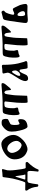

<svg xmlns="http://www.w3.org/2000/svg" viewBox="1126 -1560 602 2895"><g transform="rotate(-90 1427.5 -113.0)"><path d="M297 43Q297 4 279 0Q279 0 214 0Q214 0 149 -1Q133 0 120 15Q117 19 106 78Q97 130 97 140Q97 163 81 163Q61 163 59 148Q50 52 3 -6Q0 -9 0 -19Q0 -25 4.5 -29.5Q9 -34 16 -34Q116 -34 117 -33Q118 -33 126 -38Q141 -64 163 -145.5Q185 -227 193 -287L203 -361Q204 -374 215 -376Q220 -378 266 -379L276 -380Q285 -382 296.5 -383Q308 -384 313 -384H317Q329 -382 324 -367Q317 -350 307 -305Q305 -283 305 -268Q305 -227 312 -175Q327 -54 334 -40Q338 -30 345 -27Q360 -28 392 -28H418Q432 -24 432 -6Q432 1 427 6Q345 88 319 161Q318 168 306 168Q287 168 287 155Q287 153 289 143Q297 73 297 43ZM172 -33Q173 -32 235 -32Q243 -32 243 -36Q243 -39 242 -41Q235 -53 229 -107Q219 -182 215 -182H214Q210 -182 209 -176Q173 -55 169 -46Q168 -44 168 -41Q168 -36 172 -33Z M472 -195Q472 -279 557 -340Q630 -391 701 -394Q701 -394 704 -394Q755 -394 799 -332Q840 -273 840 -211Q840 -158 794 -102Q732 -24 650 -3Q636 0 625 0Q599 0 563 -20Q521 -42 496.5 -87Q472 -132 472 -195ZM641 -304Q638 -305 633 -305Q600 -305 578 -268Q569 -253 569 -234Q569 -201 595 -154Q625 -105 676 -90Q678 -90 680 -89.5Q682 -89 684 -89Q716 -89 740 -130Q750 -144 750 -165Q750 -209 718 -253Q684 -300 641 -304Z M1061 -140Q1078 -140 1078 -104Q1078 -59 1059 -37Q1047 -21 1020 -10.5Q993 0 967 0Q961 0 958 -1Q927 -20 906 -118Q890 -180 890 -239Q890 -280 906 -307Q933 -352 981 -381Q994 -390 1022 -390Q1064 -390 1073 -373Q1082 -353 1082 -324Q1082 -310 1079 -300Q1077 -291 1038 -275Q999 -260 996 -243Q990 -224 990 -193Q990 -120 1010 -120Q1014 -120 1028 -127Q1049 -140 1061 -140Z M1160 -119Q1139 -119 1139 -187Q1139 -187 1139 -195Q1139 -195 1139 -226Q1139 -275 1157 -337Q1164 -361 1175 -367.5Q1186 -374 1218 -374Q1235 -375 1277 -375H1344Q1404 -375 1580 -391Q1584 -392 1590 -392Q1593 -392 1598 -391.5Q1603 -391 1605 -391Q1621 -391 1621 -376Q1621 -361 1615 -351Q1608 -336 1575 -298Q1560 -278 1548 -266Q1535 -252 1530 -250Q1520 -249 1520 -250Q1520 -252 1517 -257Q1516 -258 1513 -291Q1510 -322 1505 -330Q1492 -349 1480 -349Q1479 -349 1477 -348Q1464 -340 1460 -333Q1456 -326 1453 -304Q1451 -287 1440 -211Q1437 -187 1437 -174Q1437 -150 1434 -96.5Q1431 -43 1431 -21Q1431 -19 1431 -16Q1431 -13 1431 -11.5Q1431 -10 1430.5 -8Q1430 -6 1428.5 -5Q1427 -4 1424 -4Q1422 -3 1383 0Q1355 2 1338 2Q1334 2 1331.5 0Q1329 -2 1328 -4Q1327 -6 1326.5 -11Q1326 -16 1325 -18Q1323 -25 1323 -48V-76Q1323 -118 1326.5 -160Q1330 -202 1336.5 -256Q1343 -310 1345 -335Q1345 -349 1313 -349Q1270 -349 1261 -336Q1243 -306 1243 -222V-200Q1243 -191 1248 -179Q1253 -167 1253 -158Q1253 -153 1252 -150Q1251 -147 1247 -145Q1243 -143 1241 -142Q1239 -141 1232.5 -140Q1226 -139 1223 -138Q1202 -136 1189 -130Q1171 -119 1160 -119Z M1829 -380Q1834 -380 1850.5 -383Q1867 -386 1875 -386Q1897 -386 1897 -370Q1897 -231 1918 -141Q1928 -100 1942 -53Q1948 -36 1951 -31Q1954 -26 1954 -23Q1954 -11 1942 -6Q1938 -3 1930.5 -2Q1923 -1 1912.5 -1Q1902 -1 1897 0Q1892 1 1882 1H1853Q1844 1 1839 -21.5Q1834 -44 1831.5 -72Q1829 -100 1826 -106Q1823 -120 1808 -120Q1799 -120 1791 -111Q1776 -93 1751 -32Q1736 9 1687 9Q1670 9 1661 -3.5Q1652 -16 1652 -35Q1652 -57 1670 -97Q1681 -121 1710.5 -165.5Q1740 -210 1751 -231Q1770 -264 1776 -283Q1779 -290 1779 -300Q1779 -307 1767 -359Q1767 -360 1767 -362L1766 -364Q1766 -379 1802 -379Q1806 -379 1816 -379.5Q1826 -380 1829 -380ZM1812 -175Q1812 -233 1792 -233Q1788 -233 1785.5 -231Q1783 -229 1778.5 -223Q1774 -217 1772 -215Q1753 -187 1739 -158Q1731 -142 1731 -126Q1731 -109 1745 -109Q1746 -109 1754 -111Q1783 -118 1806 -159Q1812 -170 1812 -175Z M2027 -119Q2006 -119 2006 -187Q2006 -187 2006 -195Q2006 -195 2006 -226Q2006 -275 2024 -337Q2031 -361 2042 -367.5Q2053 -374 2085 -374Q2102 -375 2144 -375H2211Q2271 -375 2447 -391Q2451 -392 2457 -392Q2460 -392 2465 -391.5Q2470 -391 2472 -391Q2488 -391 2488 -376Q2488 -361 2482 -351Q2475 -336 2442 -298Q2427 -278 2415 -266Q2402 -252 2397 -250Q2387 -249 2387 -250Q2387 -252 2384 -257Q2383 -258 2380 -291Q2377 -322 2372 -330Q2359 -349 2347 -349Q2346 -349 2344 -348Q2331 -340 2327 -333Q2323 -326 2320 -304Q2318 -287 2307 -211Q2304 -187 2304 -174Q2304 -150 2301 -96.5Q2298 -43 2298 -21Q2298 -19 2298 -16Q2298 -13 2298 -11.5Q2298 -10 2297.5 -8Q2297 -6 2295.5 -5Q2294 -4 2291 -4Q2289 -3 2250 0Q2222 2 2205 2Q2201 2 2198.5 0Q2196 -2 2195 -4Q2194 -6 2193.5 -11Q2193 -16 2192 -18Q2190 -25 2190 -48V-76Q2190 -118 2193.5 -160Q2197 -202 2203.5 -256Q2210 -310 2212 -335Q2212 -349 2180 -349Q2137 -349 2128 -336Q2110 -306 2110 -222V-200Q2110 -191 2115 -179Q2120 -167 2120 -158Q2120 -153 2119 -150Q2118 -147 2114 -145Q2110 -143 2108 -142Q2106 -141 2099.5 -140Q2093 -139 2090 -138Q2069 -136 2056 -130Q2038 -119 2027 -119Z M2815 -31Q2815 0 2776 0Q2730 -2 2698 -2Q2698 -2 2670 -2Q2655 -2 2625 1.5Q2595 5 2581 5Q2554 5 2541.5 -1Q2529 -7 2528 -27Q2528 -50 2536 -104Q2560 -293 2575 -345Q2582 -359 2589 -364.5Q2596 -370 2612 -372Q2626 -374 2651.5 -382Q2677 -390 2690 -392Q2699 -392 2706.5 -382.5Q2714 -373 2714 -363Q2714 -357 2710.5 -352.5Q2707 -348 2700.5 -343Q2694 -338 2692 -336Q2690 -335 2682 -320Q2668 -290 2658 -250Q2652 -230 2652 -219Q2652 -200 2672 -200Q2677 -200 2687 -204Q2721 -221 2733 -221Q2736 -221 2742 -219Q2745 -218 2748.5 -213.5Q2752 -209 2754.5 -204Q2757 -199 2760.5 -192.5Q2764 -186 2765 -184Q2796 -123 2799 -112Q2815 -57 2815 -31ZM2678 -136Q2666 -151 2650 -151Q2632 -151 2632 -98Q2632 -38 2656 -36H2661Q2706 -36 2706 -68Q2706 -99 2678 -136Z"/></g></svg>

Font: Fedorovsk Unicode
Style: Medium
Weight: 500
Designer: Aleksandr Andreev and Nikita Simmons
Version: Version 3.2